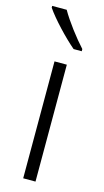

<svg xmlns="http://www.w3.org/2000/svg" viewBox="-120 -855 456 844"><g transform="rotate(15 108.0 -433.5)"><path d="M73 -816H7V-808C36 -765 101 -696 147 -657H184V-667C148 -706 99 -770 73 -816ZM136 -51V-583H80V-51Z"/></g></svg>

Font: Noto Sans Tamil UI SemiCondensed Light
Style: Regular
Weight: 300
Width: 4
Designer: Jelle Bosma - Monotype Design Team
Foundry: Monotype Imaging Inc.
Version: Version 2.004